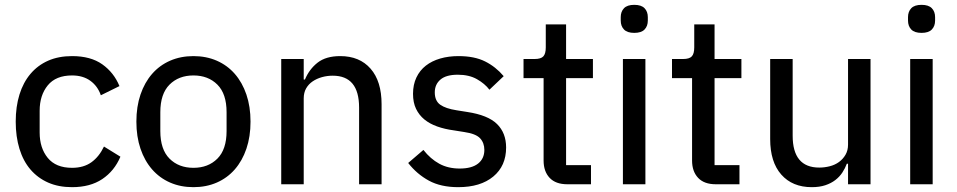

<svg xmlns="http://www.w3.org/2000/svg" viewBox="-20 -762 3959 794"><path d="M278 12Q222 12 179 -7Q136 -26 106 -61Q76 -96 60.5 -146.5Q45 -197 45 -259Q45 -321 60.5 -371Q76 -421 106 -456.5Q136 -492 179 -511Q222 -530 278 -530Q355 -530 403 -496Q451 -462 474 -406L397 -368Q384 -406 353.5 -428Q323 -450 278 -450Q211 -450 177.5 -409Q144 -368 144 -304V-214Q144 -150 177.5 -109Q211 -68 278 -68Q326 -68 358 -91Q390 -114 410 -156L478 -114Q453 -55 403 -21.5Q353 12 278 12Z M780 12Q727 12 683.5 -7Q640 -26 609 -61.5Q578 -97 561 -147Q544 -197 544 -259Q544 -321 561 -371Q578 -421 609 -456.5Q640 -492 683.5 -511Q727 -530 780 -530Q833 -530 876.5 -511Q920 -492 951 -456.5Q982 -421 999 -371Q1016 -321 1016 -259Q1016 -197 999 -147Q982 -97 951 -61.5Q920 -26 876.5 -7Q833 12 780 12ZM780 -68Q841 -68 879 -106Q917 -144 917 -220V-298Q917 -374 879 -412Q841 -450 780 -450Q719 -450 681 -412Q643 -374 643 -298V-220Q643 -144 681 -106Q719 -68 780 -68Z M1143 0V-518H1236V-433H1241Q1259 -476 1293.5 -503Q1328 -530 1387 -530Q1467 -530 1512.5 -478Q1558 -426 1558 -331V0H1465V-317Q1465 -449 1356 -449Q1333 -449 1311.5 -443Q1290 -437 1273 -425.5Q1256 -414 1246 -396.5Q1236 -379 1236 -355V0Z M1875 12Q1803 12 1753.5 -15Q1704 -42 1668 -88L1731 -142Q1760 -105 1796.5 -85Q1833 -65 1881 -65Q1931 -65 1957 -85.5Q1983 -106 1983 -142Q1983 -171 1965.5 -190Q1948 -209 1900 -216L1856 -223Q1819 -228 1788 -239Q1757 -250 1735 -268Q1713 -286 1700.5 -312Q1688 -338 1688 -374Q1688 -412 1702 -441.5Q1716 -471 1741 -490.5Q1766 -510 1800.5 -520Q1835 -530 1876 -530Q1942 -530 1986 -508Q2030 -486 2063 -447L2004 -391Q1985 -416 1952.5 -434.5Q1920 -453 1873 -453Q1825 -453 1801.5 -433Q1778 -413 1778 -380Q1778 -345 1800.5 -329Q1823 -313 1868 -306L1912 -299Q1998 -286 2035.5 -249Q2073 -212 2073 -152Q2073 -76 2020 -32Q1967 12 1875 12Z M2326 0Q2278 0 2253 -26.5Q2228 -53 2228 -98V-439H2145V-518H2191Q2217 -518 2227 -529Q2237 -540 2237 -566V-661H2321V-518H2432V-439H2321V-79H2424V0Z M2603 -626Q2574 -626 2560.5 -640Q2547 -654 2547 -677V-691Q2547 -714 2560.5 -728Q2574 -742 2603 -742Q2632 -742 2645.5 -728Q2659 -714 2659 -691V-677Q2659 -654 2645.5 -640Q2632 -626 2603 -626ZM2556 -518H2649V0H2556Z M2940 0Q2892 0 2867 -26.5Q2842 -53 2842 -98V-439H2759V-518H2805Q2831 -518 2841 -529Q2851 -540 2851 -566V-661H2935V-518H3046V-439H2935V-79H3038V0Z M3487 -85H3482Q3475 -66 3463.5 -48.5Q3452 -31 3434.5 -17.5Q3417 -4 3393 4Q3369 12 3337 12Q3257 12 3211 -40Q3165 -92 3165 -187V-518H3258V-201Q3258 -69 3368 -69Q3390 -69 3411.5 -74.5Q3433 -80 3449.5 -92Q3466 -104 3476.5 -122Q3487 -140 3487 -164V-518H3580V0H3487Z M3791 -626Q3762 -626 3748.5 -640Q3735 -654 3735 -677V-691Q3735 -714 3748.5 -728Q3762 -742 3791 -742Q3820 -742 3833.5 -728Q3847 -714 3847 -691V-677Q3847 -654 3833.5 -640Q3820 -626 3791 -626ZM3744 -518H3837V0H3744Z"/></svg>

Font: IBM Plex Sans Text
Style: Regular
Weight: 450
Designer: Mike Abbink, Paul van der Laan, Pieter van Rosmalen
Foundry: Bold Monday
Version: Version 3.005